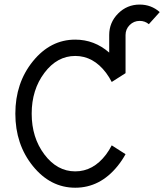

<svg xmlns="http://www.w3.org/2000/svg" viewBox="-20 -832 736 861"><path d="M317.4 9.8Q206.1 9.8 127.4 -87.4Q48.8 -184.6 48.8 -322.3Q48.8 -460 127.4 -557.1Q206.1 -654.3 317.4 -654.3Q403.3 -654.3 469.7 -596.2V-674.8Q469.7 -731.4 509.8 -771.5Q549.8 -811.5 606.4 -811.5Q658.2 -811.5 696.3 -777.8L647.5 -723.6Q629.9 -738.3 606.4 -738.3Q580.1 -738.3 561.5 -719.7Q543 -701.2 543 -674.8V-503.9L481 -464.4Q470.2 -485.8 455.6 -505.4Q398.4 -581.1 317.4 -581.1Q236.3 -581.1 179.2 -505.4Q122.1 -429.7 122.1 -322.3Q122.1 -214.8 179.2 -139.2Q236.3 -63.5 317.4 -63.5Q398.4 -63.5 455.6 -139.2Q470.2 -158.7 481 -180.2L543 -140.6Q527.8 -112.8 507.3 -87.4Q428.7 9.8 317.4 9.8Z"/></svg>

Font: Catrinity
Style: Regular
Weight: 400
Designer: Alexander Lange
Foundry: High-Logic / Made with FontCreator
Version: Version 2.090;May 20, 2024;FontCreator 15.0.0.2974 64-bit